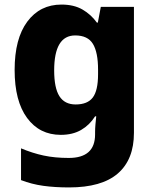

<svg xmlns="http://www.w3.org/2000/svg" viewBox="-20 -580 678 840"><path d="M249 -560Q303 -560 340.5 -538.5Q378 -517 404 -481H408L421 -550H566V1Q566 118 495.5 179Q425 240 282 240Q220 240 169.5 233Q119 226 72 208V69Q122 90 171 100.5Q220 111 281 111Q396 111 396 8V-2Q396 -17 397.5 -35Q399 -53 401 -71H396Q372 -33 335 -11.5Q298 10 246 10Q153 10 98.5 -64Q44 -138 44 -274Q44 -411 99.5 -485.5Q155 -560 249 -560ZM309 -425Q217 -425 217 -272Q217 -195 240 -159Q263 -123 311 -123Q363 -123 386 -153.5Q409 -184 409 -255V-275Q409 -351 386.5 -388Q364 -425 309 -425Z"/></svg>

Font: Noto Sans Thaana ExtraBold
Style: Regular
Weight: 800
Designer: David Williams
Foundry: Google Inc.
Version: Version 3.001; ttfautohint (v1.8.4.7-5d5b)